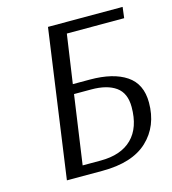

<svg xmlns="http://www.w3.org/2000/svg" viewBox="-100 -732 732 815"><g transform="rotate(-15 266.5 -325.0)"><path d="M507 -602H255L224 -388H299Q401 -388 458.5 -349.5Q516 -311 516 -229Q516 -126 449 -63Q382 0 250 0H94L185 -650H513ZM218 -346 175 -44H254Q344 -44 392 -91.5Q440 -139 440 -230Q440 -291 401.5 -318.5Q363 -346 294 -346Z"/></g></svg>

Font: Arsenal SC
Style: Italic
Weight: 400
Italic angle: -9.10001°
Designer: Andrij Shevchenko
Foundry: Stairsfor
Version: Version 2.001; ttfautohint (v1.8.4.7-5d5b)